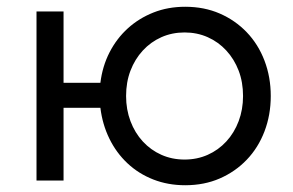

<svg xmlns="http://www.w3.org/2000/svg" viewBox="-20 -534 867 568"><path d="M528 14Q477 14 433.5 -3Q390 -20 357 -51Q324 -82 303.5 -124Q283 -166 277 -215H168V0H88V-500H168V-289H277Q283 -338 304 -379Q325 -420 358 -450Q391 -480 434 -497Q477 -514 528 -514Q584 -514 630 -494Q676 -474 710 -438.5Q744 -403 762.5 -354.5Q781 -306 781 -250Q781 -194 762.5 -145.5Q744 -97 710 -61.5Q676 -26 630 -6Q584 14 528 14ZM526 -62Q563 -62 594.5 -76Q626 -90 649.5 -115.5Q673 -141 686 -175.5Q699 -210 699 -250Q699 -291 686 -325Q673 -359 649.5 -384.5Q626 -410 594.5 -424Q563 -438 526 -438Q489 -438 457.5 -424Q426 -410 402.5 -384.5Q379 -359 366 -325Q353 -291 353 -250Q353 -210 366 -175.5Q379 -141 402.5 -115.5Q426 -90 457.5 -76Q489 -62 526 -62Z"/></svg>

Font: NT Somic
Style: Regular
Weight: 400
Designer: Ravid Balaliev — lead type designer, mastering
Michael Voronin — secret advisor, marketing
Ivan Kovalenko — best boy
Foundry: NT Type
Version: Version 0.7